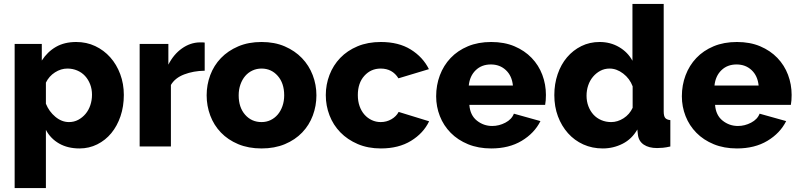

<svg xmlns="http://www.w3.org/2000/svg" viewBox="-20 -750 4091 983"><path d="M387 10Q327 10 283 -15Q239 -40 215 -85V213H55V-525H194V-440Q223 -485 266.5 -510Q310 -535 370 -535Q423 -535 467.5 -514Q512 -493 544.5 -456.5Q577 -420 595.5 -370.5Q614 -321 614 -264Q614 -205 597 -155Q580 -105 550 -68.5Q520 -32 478 -11Q436 10 387 10ZM333 -125Q359 -125 380.5 -136.5Q402 -148 418 -167Q434 -186 442.5 -211.5Q451 -237 451 -265Q451 -294 441.5 -318.5Q432 -343 415.5 -361Q399 -379 375.5 -389Q352 -399 325 -399Q292 -399 261.5 -379.5Q231 -360 215 -327V-219Q231 -179 263.5 -152Q296 -125 333 -125Z M1028 -388Q970 -387 923 -369Q876 -351 855 -315V0H695V-525H842V-419Q869 -472 911.5 -502Q954 -532 1002 -533Q1013 -533 1018 -533Q1023 -533 1028 -532Z M1319 10Q1252 10 1199.5 -12Q1147 -34 1111 -71.5Q1075 -109 1056.5 -158.5Q1038 -208 1038 -262Q1038 -316 1056.5 -365.5Q1075 -415 1111 -452.5Q1147 -490 1199.5 -512.5Q1252 -535 1319 -535Q1386 -535 1438 -512.5Q1490 -490 1526 -452.5Q1562 -415 1581 -365.5Q1600 -316 1600 -262Q1600 -208 1581.5 -158.5Q1563 -109 1527 -71.5Q1491 -34 1438.5 -12Q1386 10 1319 10ZM1202 -262Q1202 -200 1235 -162.5Q1268 -125 1319 -125Q1344 -125 1365 -135Q1386 -145 1401.5 -163Q1417 -181 1426 -206.5Q1435 -232 1435 -262Q1435 -324 1402 -361.5Q1369 -399 1319 -399Q1294 -399 1272.5 -389Q1251 -379 1235.5 -361Q1220 -343 1211 -317.5Q1202 -292 1202 -262Z M1648 -263Q1648 -317 1667 -366.5Q1686 -416 1722 -453.5Q1758 -491 1810.5 -513Q1863 -535 1930 -535Q2021 -535 2083 -496.5Q2145 -458 2176 -396L2020 -349Q1989 -399 1929 -399Q1879 -399 1845.5 -362Q1812 -325 1812 -263Q1812 -232 1821 -206.5Q1830 -181 1846 -163Q1862 -145 1883.5 -135Q1905 -125 1929 -125Q1959 -125 1984 -139.5Q2009 -154 2021 -177L2177 -129Q2148 -68 2084.5 -29Q2021 10 1930 10Q1864 10 1811.5 -12.5Q1759 -35 1722.5 -72.5Q1686 -110 1667 -159.5Q1648 -209 1648 -263Z M2495 10Q2429 10 2376.5 -11.5Q2324 -33 2287.5 -70Q2251 -107 2232 -155.5Q2213 -204 2213 -257Q2213 -314 2232 -364.5Q2251 -415 2287 -453Q2323 -491 2375.5 -513Q2428 -535 2495 -535Q2562 -535 2614 -513Q2666 -491 2702 -453.5Q2738 -416 2756.5 -367Q2775 -318 2775 -264Q2775 -250 2774 -236.5Q2773 -223 2771 -213H2383Q2387 -160 2421.5 -132.5Q2456 -105 2500 -105Q2535 -105 2567.5 -122Q2600 -139 2611 -168L2747 -130Q2716 -68 2651 -29Q2586 10 2495 10ZM2606 -312Q2601 -362 2570 -391Q2539 -420 2493 -420Q2446 -420 2415.5 -390.5Q2385 -361 2380 -312Z M3066 10Q3012 10 2966.5 -10.5Q2921 -31 2888 -68Q2855 -105 2836.5 -154.5Q2818 -204 2818 -263Q2818 -320 2835 -370Q2852 -420 2883 -456.5Q2914 -493 2956.5 -514Q2999 -535 3050 -535Q3105 -535 3149.5 -509Q3194 -483 3218 -439V-730H3378V-180Q3378 -156 3385.5 -146.5Q3393 -137 3412 -135V0Q3390 5 3374 6.5Q3358 8 3344 8Q3302 8 3276 -9.5Q3250 -27 3246 -60L3243 -87Q3215 -38 3167.5 -14Q3120 10 3066 10ZM3109 -125Q3142 -125 3172.5 -144.5Q3203 -164 3219 -198V-308Q3204 -348 3170.5 -373.5Q3137 -399 3101 -399Q3075 -399 3053.5 -387.5Q3032 -376 3016 -357Q3000 -338 2991.5 -313Q2983 -288 2983 -260Q2983 -231 2992.5 -206Q3002 -181 3018.5 -163Q3035 -145 3058.5 -135Q3082 -125 3109 -125Z M3753 10Q3687 10 3634.5 -11.5Q3582 -33 3545.5 -70Q3509 -107 3490 -155.5Q3471 -204 3471 -257Q3471 -314 3490 -364.5Q3509 -415 3545 -453Q3581 -491 3633.5 -513Q3686 -535 3753 -535Q3820 -535 3872 -513Q3924 -491 3960 -453.5Q3996 -416 4014.5 -367Q4033 -318 4033 -264Q4033 -250 4032 -236.5Q4031 -223 4029 -213H3641Q3645 -160 3679.5 -132.5Q3714 -105 3758 -105Q3793 -105 3825.5 -122Q3858 -139 3869 -168L4005 -130Q3974 -68 3909 -29Q3844 10 3753 10ZM3864 -312Q3859 -362 3828 -391Q3797 -420 3751 -420Q3704 -420 3673.5 -390.5Q3643 -361 3638 -312Z"/></svg>

Font: Oxford Sans
Style: Regular
Weight: 800
Designer: Matt McInerney, Pablo Impallari, Rodrigo Fuenzalida
Foundry: Matt McInerney, Pablo Impallari, Rodrigo Fuenzalida
Version: Version 3.000g; ttfautohint (v1.5) -l 8 -r 28 -G 28 -x 14 -D